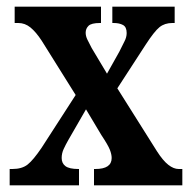

<svg xmlns="http://www.w3.org/2000/svg" viewBox="-20 -556 572 576"><path d="M9 0V-49H17Q46 -49 63 -62.5Q80 -76 105 -113L207 -271L105 -434Q88 -460 71.5 -473.5Q55 -487 35 -487H24V-536H283V-487H280Q254 -487 245.5 -478.5Q237 -470 237 -458Q237 -448 242 -437.5Q247 -427 255 -412L301 -335L338 -401Q346 -418 353 -431Q360 -444 360 -457Q360 -475 349 -481Q338 -487 321 -487H317V-536H504V-487H497Q474 -487 458.5 -474.5Q443 -462 417 -422L332 -291L451 -102Q469 -74 485 -61.5Q501 -49 516 -49H527V0H262V-49H266Q315 -49 315 -82Q315 -93 309.5 -107Q304 -121 284 -151L238 -228L185 -136Q177 -122 171 -109Q165 -96 165 -82Q165 -66 176.5 -57.5Q188 -49 215 -49H217V0Z"/></svg>

Font: Noto Serif Thai ExtraCondensed
Style: Bold
Weight: 700
Width: 2
Designer: Monotype Design Team
Foundry: Monotype Imaging Inc.
Version: Version 2.002; ttfautohint (v1.8.4.7-5d5b)